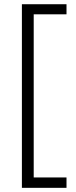

<svg xmlns="http://www.w3.org/2000/svg" viewBox="-20 -734 361 912"><path d="M295.9 108.9H140.1V-666H295.9V-713.9H84V158.2H295.9Z"/></svg>

Font: Noto Reveo Sans
Style: Regular
Weight: 300
Designer: Monotype Design Team
Foundry: Monotype Imaging Inc.
Version: Version 2.007